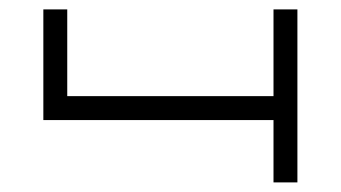

<svg xmlns="http://www.w3.org/2000/svg" viewBox="-20 -380 710 400"><path d="M549.8 -360.4Q566.4 -360.4 599.6 -360.4Q599.6 -309.6 599.6 -210Q599.6 -190.4 599.6 -150.4Q599.6 -99.6 599.6 0Q583 0 549.8 0Q549.8 -43 549.8 -129.9Q389.6 -129.9 70.3 -129.9Q70.3 -136.7 70.3 -150.4Q70.3 -160.2 70.3 -179.7Q70.3 -240.2 70.3 -360.4Q86.9 -360.4 120.1 -360.4Q120.1 -299.8 120.1 -179.7Q263.7 -179.7 549.8 -179.7Q549.8 -190.4 549.8 -210Q549.8 -247.1 549.8 -285.2Q549.8 -322.3 549.8 -360.4Z"/></svg>

Font: Tsing
Style: Bold
Weight: 400
Designer: iepn
Foundry: Jiangxue academy
Version: Version 1.0